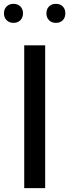

<svg xmlns="http://www.w3.org/2000/svg" viewBox="-54 -965 355 985"><path d="M70.3 0V-732.4H177.7V0ZM232.9 -847.7Q210.9 -847.7 197.5 -861.3Q184.1 -875 184.1 -896.5Q184.1 -918.5 197.5 -931.9Q210.9 -945.3 232.9 -945.3Q254.9 -945.3 268.1 -931.9Q281.2 -918.5 281.2 -896.5Q281.2 -875 268.1 -861.3Q254.9 -847.7 232.9 -847.7ZM15.1 -847.7Q-6.3 -847.7 -20 -861.3Q-33.7 -875 -33.7 -896.5Q-33.7 -918.5 -20 -931.9Q-6.3 -945.3 15.1 -945.3Q37.1 -945.3 50.5 -931.9Q64 -918.5 64 -896.5Q64 -875 50.5 -861.3Q37.1 -847.7 15.1 -847.7Z"/></svg>

Font: Kumbh Sans Medium
Style: Regular
Weight: 500
Version: Version 1.005